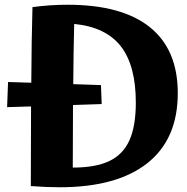

<svg xmlns="http://www.w3.org/2000/svg" viewBox="-20 -785 790 810"><path d="M14 -439 112 -436Q113 -620 117 -755Q191 -765 265 -765Q494 -765 612 -670.5Q730 -576 730 -392Q730 -198 601.5 -96.5Q473 5 232 5Q177 5 110 0L111 -336L10 -333ZM553 -352Q553 -509 489.5 -590Q426 -671 293 -684Q290 -568 289 -430L406 -426L409 -346L288 -342L287 -78Q383 -78 441 -105.5Q499 -133 526 -193Q553 -253 553 -352Z"/></svg>

Font: Otomanopee One
Style: Regular
Weight: 400
Designer: Das Ende der Wildnis
Foundry: Gutenberg Labo
Version: Version 3.005